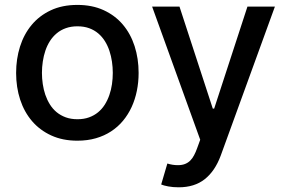

<svg xmlns="http://www.w3.org/2000/svg" viewBox="-20 -573 1190 797"><path d="M301.1 -552.6Q362.6 -552.6 410 -530.9Q457.4 -509.2 489.7 -471.2Q522 -433.2 538.7 -381.6Q555.4 -329.9 555.4 -270.2Q555.4 -231.9 548.1 -196Q540.8 -160.2 526.5 -128.9Q512.1 -97.7 490.8 -71.9Q469.5 -46.2 441.2 -27.7Q413 -9.2 378 0.9Q343 11 301.1 11Q240.1 11 192.8 -10.7Q145.6 -32.3 113.1 -70.1Q80.6 -108 63.7 -159.4Q46.9 -210.9 46.9 -270.2Q46.9 -328.1 63 -379.4Q79.2 -430.8 111.2 -469.3Q143.1 -507.8 190.7 -530.2Q238.3 -552.6 301.1 -552.6ZM611.5 -545.5H725.1L863.3 -122.2H869L1007.1 -545.5H1121.1L896.3 72.8Q872.5 137.1 829.9 170.8Q787.3 204.5 721.6 204.5Q697.8 204.5 678.3 200.8Q658.7 197.1 649.1 192.8L674.7 105.8Q696.4 112.6 718.4 112.6Q735.8 112.6 748.2 107.6Q760.7 102.6 769.7 93.6Q778.8 84.5 785.5 71.7Q792.3 58.9 797.9 43.3L811.1 7.1ZM154.1 -270.6Q154.1 -247.5 157.5 -224.3Q160.9 -201 168.1 -179.7Q175.4 -158.4 187 -139.7Q198.5 -121.1 215 -107.4Q231.5 -93.8 253 -85.9Q274.5 -78.1 301.5 -78.1Q328.5 -78.1 349.6 -85.8Q370.7 -93.4 387.1 -106.9Q403.4 -120.4 415 -138.7Q426.5 -157 433.9 -178.4Q441.4 -199.9 444.8 -223.4Q448.2 -246.8 448.2 -270.6Q448.2 -293.7 444.8 -316.9Q441.4 -340.2 434.3 -361.7Q427.2 -383.2 415.7 -401.8Q404.1 -420.5 387.8 -434.3Q371.4 -448.2 350 -456Q328.5 -463.8 301.5 -463.8Q274.9 -463.8 253.4 -456.1Q231.9 -448.5 215.6 -434.8Q199.2 -421.2 187.5 -402.9Q175.8 -384.6 168.5 -363.1Q161.2 -341.6 157.7 -318Q154.1 -294.4 154.1 -270.6Z"/></svg>

Font: Inter P Medium
Style: Regular
Weight: 500
Designer: Rasmus Andersson
Foundry: rsms
Version: Version 3.018;git-588b23468